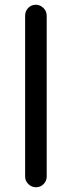

<svg xmlns="http://www.w3.org/2000/svg" viewBox="-20 -630 303 810"><path d="M132 160Q113 160 99.5 146.5Q86 133 86 115V-564Q86 -583 99 -596.5Q112 -610 131 -610Q149 -610 163 -596.5Q177 -583 177 -564V115Q177 133 164 146.5Q151 160 132 160Z"/></svg>

Font: Huninn
Style: Regular
Weight: 400
Designer: justfont
Foundry: justfont
Version: Version 1.003